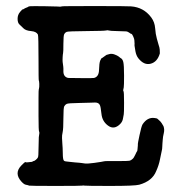

<svg xmlns="http://www.w3.org/2000/svg" viewBox="-20 -590 587 633"><path d="M317 -399 331 -409Q332 -409 340 -411.5Q348 -414 357.5 -410.5Q367 -407 371.5 -403.5Q376 -400 377 -399Q384 -396 386.5 -385.5Q389 -375 389 -341Q389 -307 388 -302Q385 -291 387 -289.5Q389 -288 389 -252Q389 -216 388 -213Q387 -210 385.5 -199.5Q384 -189 376 -181Q356 -161 336 -176Q317 -190 314.5 -214.5Q312 -239 309 -244Q305 -252 293.5 -252Q282 -252 279.5 -251.5Q277 -251 241 -250.5Q205 -250 200 -247.5Q195 -245 192 -240Q189 -235 189 -200Q189 -165 186.5 -154Q184 -143 184.5 -135Q185 -127 185.5 -117Q186 -107 186.5 -102Q187 -97 187 -85.5Q187 -74 188 -68Q189 -62 191 -60Q193 -58 200 -57.5Q207 -57 213.5 -56Q220 -55 228 -54.5Q236 -54 241 -53.5Q246 -53 249.5 -52.5Q253 -52 260 -51Q269 -50 291 -53Q319 -57 322 -58Q325 -59 335.5 -59Q346 -59 373.5 -59Q401 -59 406.5 -60Q412 -61 417 -66Q421 -69 426 -80Q431 -91 432 -91.5Q433 -92 433.5 -99.5Q434 -107 434.5 -111Q435 -115 434.5 -115.5Q434 -116 440 -144.5Q446 -173 450 -180Q466 -204 489 -201Q498 -200 499 -198.5Q500 -197 504.5 -193.5Q509 -190 513 -184Q517 -178 519 -174Q523 -163 520 -151Q517 -139 516.5 -129Q516 -119 515.5 -116Q515 -113 515 -106Q515 -99 513 -91.5Q511 -84 507.5 -65Q504 -46 495 -26Q482 7 439 19Q424 23 344 23Q264 23 259 22Q254 21 250.5 22Q247 23 163 23Q79 23 76 22Q73 21 72 20.5Q71 20 65 19Q59 18 50 8Q26 -19 50 -44Q62 -57 64.5 -55.5Q67 -54 72 -55Q77 -56 81.5 -56Q86 -56 87.5 -57.5Q89 -59 91 -59Q93 -59 98 -63Q103 -67 105 -71Q107 -75 107 -99L108 -140V-138Q111 -154 109 -156Q107 -158 107 -207.5Q107 -257 107 -268Q107 -294 108 -297V-295Q110 -303 109.5 -313.5Q109 -324 108 -324.5Q107 -325 107 -393Q107 -471 105 -476Q100 -486 82.5 -487.5Q65 -489 57.5 -496.5Q50 -504 44 -509.5Q38 -515 38 -528Q38 -541 46 -550.5Q54 -560 54.5 -559Q55 -558 58.5 -560.5Q62 -563 67.5 -565Q73 -567 73.5 -568Q74 -569 80.5 -569.5Q87 -570 128 -569.5Q169 -569 170 -568.5Q171 -568 177 -568Q183 -568 183.5 -569Q184 -570 292.5 -570Q401 -570 412 -569Q454 -566 479 -532Q490 -517 491.5 -497Q493 -477 497 -463Q501 -449 502.5 -443.5Q504 -438 505.5 -433.5Q507 -429 507 -414Q499 -386 477 -380Q455 -374 436 -398Q429 -407 426.5 -421Q424 -435 423.5 -439.5Q423 -444 423.5 -444Q424 -444 423.5 -448.5Q423 -453 423 -457Q423 -461 419.5 -469Q416 -477 414 -478Q412 -479 412 -478.5Q412 -478 406.5 -482Q401 -486 396.5 -486.5Q392 -487 367 -487.5Q342 -488 338.5 -489.5Q335 -491 329.5 -489.5Q324 -488 264.5 -487.5Q205 -487 200 -485Q195 -483 192 -478Q189 -473 189 -446Q189 -419 188 -415Q187 -411 186.5 -401Q186 -391 186.5 -386Q187 -381 187.5 -378.5Q188 -376 188.5 -371Q189 -366 189 -364.5Q189 -363 189 -353Q190 -336 205 -333Q209 -333 247 -332.5Q285 -332 290 -333Q306 -337 306.5 -359.5Q307 -382 310.5 -390.5Q314 -399 317 -399Z"/></svg>

Font: TT2020 Style E
Style: Regular
Weight: 400
Version: Version 00.2